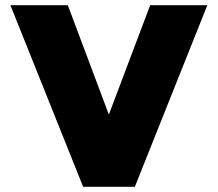

<svg xmlns="http://www.w3.org/2000/svg" viewBox="-20 -719 838 739"><path d="M20 -699H241L399 -278L558 -699H778L499 0H300Z"/></svg>

Font: Prompt ExtraBold
Style: Regular
Weight: 800
Designer: Katatrad Team
Foundry: CadsonDemak
Version: Version 1.001